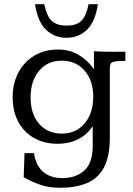

<svg xmlns="http://www.w3.org/2000/svg" viewBox="-20 -682 629 910"><path d="M264.2 208Q212.9 208 172.6 194.3Q132.3 180.7 92.3 158.2L96.2 43.9Q96.7 43.9 107.9 43.9Q119.1 43.9 130.1 43.9Q141.1 43.9 141.1 43.9Q149.4 102.1 184.1 132.1Q218.8 162.1 276.4 162.1Q338.4 162.1 378.7 127Q418.9 91.8 419.4 10.3Q419.4 9.8 419.4 -4.4Q419.4 -18.6 419.4 -37.1Q419.4 -55.7 419.4 -70.1Q419.4 -84.5 419.4 -84.5Q392.6 -43 349.6 -21.7Q306.6 -0.5 253.9 -0.5Q189.9 -0.5 141.6 -27.8Q93.3 -55.2 66.7 -104.7Q40 -154.3 40 -220.7Q40 -287.6 67.4 -338.6Q94.7 -389.6 143.3 -418.5Q191.9 -447.3 255.4 -447.3Q310.1 -447.3 352.8 -421.9Q395.5 -396.5 425.3 -354V-439Q447.3 -438 469 -437.3Q490.7 -436.5 512.2 -436.5Q531.2 -436.5 545.7 -436.8Q560.1 -437 574.2 -437V-393.1Q566.4 -393.1 559.6 -393.1Q552.7 -393.1 546.9 -392.6Q513.2 -391.1 506.8 -383.1Q500.5 -375 500.5 -356V-30.3Q500.5 61 471.9 113Q443.4 165 390.6 186.5Q337.9 208 264.2 208ZM273.4 -48.8Q340.3 -48.8 381.1 -97.2Q421.9 -145.5 421.9 -224.1Q421.9 -300.3 380.9 -347.4Q339.8 -394.5 272.5 -394.5Q206.1 -394.5 165.5 -346.7Q125 -298.8 125 -220.2Q125 -141.6 165.3 -95.2Q205.6 -48.8 273.4 -48.8ZM294.9 -502.9Q238.8 -502.9 198.7 -540.5Q158.7 -578.1 146 -662.1H189.9Q202.1 -602.1 227.1 -581.3Q252 -560.5 295.9 -560.5Q339.4 -560.5 363.5 -581.3Q387.7 -602.1 399.9 -662.1H443.8Q431.6 -578.1 391.8 -540.5Q352.1 -502.9 294.9 -502.9Z"/></svg>

Font: Kameron
Style: Regular
Weight: 400
Designer: Vernon Adams
Foundry: Vernon Adams
Version: Version 1.100